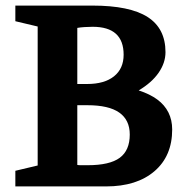

<svg xmlns="http://www.w3.org/2000/svg" viewBox="-20 -668 677 688"><path d="M35 0V-56L115 -75V-573L35 -592V-648H311Q445 -648 509 -607Q573 -566 573 -481Q573 -443 548.5 -407.5Q524 -372 477 -344Q517 -331 543.5 -311.5Q570 -292 583.5 -265Q597 -238 597 -204Q597 -109 533.5 -54.5Q470 0 360 0ZM294 -76Q373 -76 409 -102.5Q445 -129 445 -186Q445 -238 407.5 -264.5Q370 -291 293 -291H257V-77Q262 -76 269 -76Q276 -76 294 -76ZM257 -367H292Q354 -367 388.5 -394.5Q423 -422 423 -472Q423 -572 312 -572Q298 -572 283 -571Q268 -570 257 -568Z"/></svg>

Font: Faustina VF Beta
Style: Regular
Weight: 400
Designer: Alfonso Garcia
Foundry: Omnibus-Type
Version: Version 1.006